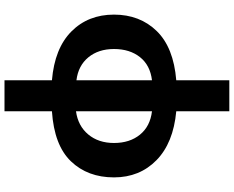

<svg xmlns="http://www.w3.org/2000/svg" viewBox="-113 -687 1040 854"><g transform="rotate(-90 407.0 -260.0)"><path d="M339 240V4Q198 -9 121.5 -84Q45 -159 45 -273Q45 -390 116.5 -464.5Q188 -539 339 -549V-760H477V-549Q619 -537 694 -462.5Q769 -388 769 -273Q769 -158 696 -83Q623 -8 477 4V240ZM339 -104V-442Q274 -433 236 -387.5Q198 -342 198 -273Q198 -203 235 -157.5Q272 -112 339 -104ZM477 -104Q544 -112 580 -157.5Q616 -203 616 -273Q616 -342 579 -387Q542 -432 477 -440Z"/></g></svg>

Font: RS Noto Sans
Style: Bold
Weight: 700
Designer: Monotype Design Team
Foundry: Monotype Imaging Inc.
Version: Version 3.10